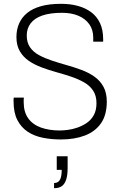

<svg xmlns="http://www.w3.org/2000/svg" viewBox="-20 -718 629 1005"><path d="M299 12Q249 12 204 3Q159 -6 125 -28.5Q91 -51 71 -89.5Q51 -128 51 -188Q51 -193 51 -197Q51 -201 52 -207H105Q104 -202 104 -195Q104 -188 104 -183Q104 -132 127.5 -99Q151 -66 194 -50.5Q237 -35 293 -35Q310 -35 334.5 -38Q359 -41 385 -50Q411 -59 434 -74.5Q457 -90 471 -115.5Q485 -141 485 -178Q485 -217 467.5 -243.5Q450 -270 420 -287Q390 -304 353 -316.5Q316 -329 276 -340Q236 -351 198.5 -365Q161 -379 131.5 -399Q102 -419 84 -449.5Q66 -480 66 -524Q66 -563 80 -595Q94 -627 122 -650Q150 -673 194 -685.5Q238 -698 300 -698Q348 -698 388 -687Q428 -676 457.5 -654Q487 -632 503.5 -597Q520 -562 520 -512V-500H468V-521Q468 -562 447.5 -591Q427 -620 390.5 -635.5Q354 -651 305 -651Q243 -651 202 -637Q161 -623 140.5 -596Q120 -569 120 -532Q120 -495 137.5 -470Q155 -445 185 -429Q215 -413 252.5 -400.5Q290 -388 329.5 -377Q369 -366 406.5 -352Q444 -338 474 -317Q504 -296 521.5 -264Q539 -232 539 -186Q539 -116 508.5 -72.5Q478 -29 424 -8.5Q370 12 299 12ZM263 267V240Q284 240 293.5 223.5Q303 207 303 171H277V100H334V162Q334 198 326.5 221.5Q319 245 304 256Q289 267 263 267Z"/></svg>

Font: Archivo SemiCondensed Thin
Style: Regular
Weight: 250
Width: 4
Designer: Hector Gatti
Foundry: Omnibus-Type
Version: Version 2.001